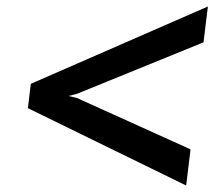

<svg xmlns="http://www.w3.org/2000/svg" viewBox="-20 -572 661 592"><path d="M554 0 66 -238.5 75 -313.5 621 -552 607.5 -441.5 218 -283 191 -276 217 -270 567.5 -111.5Z"/></svg>

Font: Expletus Sans SemiBold
Style: Italic
Weight: 600
Italic angle: -7°
Version: Version 7.500